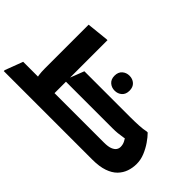

<svg xmlns="http://www.w3.org/2000/svg" viewBox="-103 -1147 1533 1533"><g transform="rotate(45 664.0 -380.0)"><path d="M391 -162H971Q1017 -162 1042.5 -172Q1068 -182 1079 -197.5Q1090 -213 1090 -232Q1090 -259 1077.5 -282.5Q1065 -306 1053 -320L1131 -317Q1086 -307 1054 -301.5Q1022 -296 995.5 -293.5Q969 -291 940 -291H395L458 -454H977Q1026 -454 1072.5 -456.5Q1119 -459 1149 -466H1161Q1187 -440 1213.5 -401.5Q1240 -363 1258.5 -318Q1277 -273 1277 -226Q1277 -182 1263 -141.5Q1249 -101 1218 -69Q1187 -37 1133.5 -18.5Q1080 0 1002 0H391ZM2 0V-11L59 -162H305L242 -135Q228 -146 223.5 -175.5Q219 -205 219 -248V-741L401 -760H413V-83L334 -162H540V-20L520 0ZM738 -515Q703 -515 678 -537Q653 -559 653 -599Q653 -640 678 -662Q703 -684 738 -684Q774 -684 798.5 -662Q823 -640 823 -599Q823 -559 798.5 -537Q774 -515 738 -515Z"/></g></svg>

Font: Kufam ExtraBold
Style: Regular
Weight: 800
Designer: Wael Morcos, Artur Schmal
Foundry: Original Type
Version: Version 1.300; ttfautohint (v1.8.3)